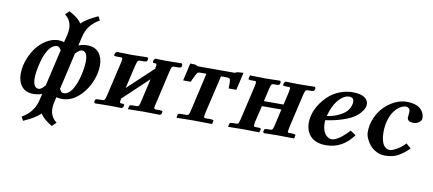

<svg xmlns="http://www.w3.org/2000/svg" viewBox="-79 -992 3457 1533"><g transform="rotate(10 1650.0 -225.0)"><path d="M241.2 -35.2Q263.2 -35.2 295.9 -77.1L293 -75.2L359.9 -365.2L363.8 -362.8Q346.7 -397 330.1 -397Q307.1 -397 287.4 -382.1Q267.6 -367.2 252.9 -341.1Q238.3 -314.9 228 -286.1Q217.8 -257.3 210 -223.1Q194.8 -155.3 194.8 -116.2Q194.8 -35.2 241.2 -35.2ZM528.8 -397Q507.8 -397 473.1 -357.9L477.1 -359.9L410.2 -68.8L407.2 -70.8Q421.4 -35.2 439.9 -35.2Q462.9 -35.2 482.7 -50Q502.4 -64.9 517.1 -91.1Q531.7 -117.2 542 -146Q552.2 -174.8 560.1 -209Q574.2 -272.5 574.2 -316.9Q574.2 -397 528.8 -397ZM381.8 50.8Q376 75.2 376 99.1Q376 167 429.2 206.1L396 238.8Q322.3 195.3 299.8 154.8Q256.3 197.3 162.1 237.8L146 206.1Q240.7 153.8 264.2 50.8L275.9 0Q243.2 12.2 204.1 12.2Q143.1 12.2 111.1 -27.3Q79.1 -66.9 79.1 -129.9Q79.1 -156.2 85.9 -194.8Q99.6 -252.9 126.5 -301Q153.3 -349.1 186.3 -380.1Q219.2 -411.1 256.3 -428Q293.5 -444.8 330.1 -444.8Q358.9 -444.8 376 -437L392.1 -502Q397.9 -527.3 397.9 -550.8Q397.9 -618.2 345.2 -657.2L376 -688Q455.6 -646 477.1 -606Q517.6 -646.5 610.8 -689L627.9 -657.2Q531.2 -604 509.8 -502L493.2 -431.2Q526.4 -444.8 564.9 -444.8Q627 -444.8 658.9 -405.5Q690.9 -366.2 690.9 -303.2Q690.9 -272.5 683.1 -235.8Q658.2 -131.3 589.6 -59.6Q521 12.2 439 12.2Q411.1 12.2 392.1 5.9Z M925.8 -431.2 1052.7 -434.1 1061 -423.8 1057.1 -407.2Q1055.7 -397 1026.9 -397H997.1Q985.4 -397 980.2 -388.2Q975.1 -379.4 967.8 -350.1L923.8 -162.1L1134.8 -359.9L1128.9 -357.9Q1133.8 -376.5 1133.8 -386.2Q1133.8 -397 1127 -397Q1099.1 -397 1102.1 -405.8L1106 -423.8L1117.2 -434.1Q1174.8 -432.1 1203.1 -432.1L1331.1 -434.1L1337.9 -423.8L1335 -407.2Q1332 -397 1303.7 -397H1273.9Q1261.7 -397 1256.8 -388.7Q1252 -380.4 1245.1 -350.1L1183.1 -80.1Q1176.8 -59.6 1176.8 -48.8Q1176.8 -42 1179.9 -39.1Q1183.1 -36.1 1190.9 -35.2H1220.7Q1249 -35.2 1246.1 -25.9L1242.2 -7.8L1231 1Q1147.9 -1 1104 -1L970.7 1L977.1 -25.9Q979.5 -35.2 1005.9 -35.2H1036.1Q1048.8 -35.6 1054.2 -44.9Q1059.6 -54.2 1064.9 -80.1L1107.9 -266.1L897.9 -67.9L902.8 -69.8V-67.9Q898.9 -50.3 898.9 -45.9Q898.9 -35.2 910.2 -35.2Q924.3 -35.2 930.4 -33Q936.5 -30.8 936 -25.9L932.1 -7.8L919.9 1Q856.9 -1 826.2 -1L703.1 1L695.8 -7.8L699.7 -25.9Q701.7 -35.2 730 -35.2H758.8Q772 -35.6 777.1 -44.2Q782.2 -52.7 788.1 -78.1L851.1 -349.1Q856.9 -373 856.9 -383.8Q856.9 -392.1 854 -394.5Q851.1 -397 842.8 -397H814Q786.6 -397 788.1 -405.8L793 -423.8L805.2 -434.1Z M1585.4 -77.1Q1580.6 -51.8 1580.6 -46.9Q1580.6 -40.5 1583.7 -38.3Q1586.9 -36.1 1594.7 -35.2H1634.8Q1647.9 -35.2 1654.3 -32.2Q1660.6 -29.3 1659.7 -24.9L1653.8 1L1504.9 -1Q1426.8 1 1364.7 1L1370.6 -25.9Q1372.1 -35.2 1400.9 -35.2H1440.4Q1452.6 -35.6 1457.5 -43.2Q1462.4 -50.8 1468.8 -77.1L1539.6 -386.2H1486.8Q1472.2 -386.2 1465.8 -378.9Q1459.5 -371.6 1444.8 -339.8Q1434.1 -320.8 1427.7 -301.8H1365.7L1398.4 -444.8Q1439.9 -444.8 1449.7 -439Q1455.6 -433.1 1462.9 -433.1H1759.8Q1762.2 -433.1 1763.4 -433.6Q1764.6 -434.1 1765.1 -434.6Q1765.6 -435.1 1767.1 -436Q1768.6 -437 1770.5 -438Q1790 -444.8 1829.6 -444.8L1796.9 -301.8H1733.9Q1734.9 -312 1734.9 -330.1V-346.2Q1734.9 -370.6 1729.7 -378.4Q1724.6 -386.2 1705.6 -386.2H1657.7Z M1936.5 -355Q1941.4 -378.4 1941.4 -384.8Q1941.4 -392.1 1938.2 -394.5Q1935.1 -397 1927.2 -397H1902.3Q1874.5 -397 1877.4 -405.8L1882.3 -428.2L1884.3 -434.1L2008.3 -431.2Q2026.4 -431.6 2069.1 -432.6Q2111.8 -433.6 2129.4 -434.1L2135.3 -423.8L2132.3 -407.2Q2129.4 -397 2102.5 -397H2081.5Q2069.8 -397 2064.9 -389.6Q2060.1 -382.3 2053.2 -355L2029.3 -251H2188.5L2212.4 -354Q2217.3 -377.4 2217.3 -384.8Q2217.3 -392.1 2214.4 -394.5Q2211.4 -397 2204.1 -397H2183.1Q2155.3 -397 2158.2 -405.8L2162.1 -423.8L2173.3 -434.1L2284.2 -432.1Q2336.9 -432.1 2410.2 -434.1L2417.5 -423.8L2412.1 -407.2Q2410.6 -397 2383.3 -397H2358.4Q2346.2 -397 2341.1 -389.4Q2335.9 -381.8 2329.1 -354L2265.1 -77.1Q2260.3 -51.8 2260.3 -46.9Q2260.3 -40 2263.4 -37.6Q2266.6 -35.2 2274.4 -35.2H2300.3Q2309.1 -35.2 2314.9 -33.7Q2320.8 -32.2 2323 -30Q2325.2 -27.8 2324.2 -24.9L2320.3 -4.9L2317.4 1L2183.1 -1Q2167.5 -0.5 2128.4 0Q2089.4 0.5 2073.2 1L2066.4 -7.8L2070.3 -25.9Q2071.8 -35.2 2099.1 -35.2H2120.1Q2131.8 -35.2 2137 -42.7Q2142.1 -50.3 2148.4 -77.1L2178.2 -209H2020.5L1989.3 -78.1Q1985.4 -59.1 1985.4 -47.9Q1985.4 -40.5 1988 -38.3Q1990.7 -36.1 1998.5 -35.2H2018.1Q2032.2 -35.2 2038.6 -33Q2044.9 -30.8 2043.5 -25.9L2038.1 -4.9L2036.1 1L1908.2 -1Q1891.6 -1 1845.9 0Q1800.3 1 1783.2 1L1784.2 -4.9L1789.1 -25.9Q1791 -35.2 1818.4 -35.2H1843.3Q1855.5 -35.6 1860.4 -43.2Q1865.2 -50.8 1872.1 -78.1Z M2732.4 -370.1Q2732.4 -404.8 2693.4 -404.8Q2680.7 -404.8 2666 -399.2Q2651.4 -393.6 2634 -379.9Q2616.7 -366.2 2600.6 -345.7Q2584.5 -325.2 2569.3 -292.7Q2554.2 -260.3 2544.4 -220.2Q2568.8 -224.1 2592.5 -231Q2616.2 -237.8 2642.3 -250.2Q2668.5 -262.7 2687.7 -278.6Q2707 -294.4 2719.7 -318.4Q2732.4 -342.3 2732.4 -370.1ZM2843.3 -369.1Q2843.3 -355.5 2837.9 -339.4Q2832.5 -323.2 2813.2 -299.8Q2793.9 -276.4 2762.7 -256.1Q2731.4 -235.8 2673.1 -216.3Q2614.7 -196.8 2538.1 -186Q2537.1 -178.2 2537.1 -167Q2537.1 -106.9 2560.5 -75.9Q2584 -44.9 2614.3 -44.9Q2665 -44.9 2753.4 -139.2L2797.4 -109.9Q2710.9 9.8 2578.1 9.8Q2495.1 9.8 2453.6 -33Q2412.1 -75.7 2412.1 -145Q2412.1 -183.1 2425.8 -224.4Q2439.5 -265.6 2466.6 -304.7Q2493.7 -343.8 2529.8 -375Q2565.9 -406.2 2614.7 -425Q2663.6 -443.8 2716.3 -443.8Q2782.7 -443.8 2813 -421.9Q2843.3 -399.9 2843.3 -369.1Z M3054.7 9.8Q3019 9.8 2987.1 -6.3Q2955.1 -22.5 2934.1 -47.1Q2913.1 -71.8 2900.9 -99.6Q2888.7 -127.4 2888.7 -151.9Q2888.7 -211.9 2912.6 -267.1Q2936.5 -322.3 2974.4 -360.4Q3012.2 -398.4 3059.6 -421.1Q3106.9 -443.8 3153.8 -443.8Q3193.4 -443.8 3222.7 -434.3Q3252 -424.8 3268.3 -408.9Q3284.7 -393.1 3292.2 -375Q3299.8 -356.9 3299.8 -336.9Q3299.8 -319.8 3286.9 -307.9Q3273.9 -295.9 3260.7 -291.5Q3247.6 -287.1 3237.8 -287.1Q3184.1 -287.1 3184.1 -323.2Q3184.1 -331.1 3186 -342.3Q3188 -353.5 3188 -370.1Q3188 -388.7 3177.2 -396.7Q3166.5 -404.8 3156.7 -404.8Q3131.8 -404.8 3106.4 -388.7Q3081.1 -372.6 3060.1 -343.8Q3039.1 -314.9 3025.9 -270Q3012.7 -225.1 3012.7 -172.9Q3012.7 -140.1 3018.1 -115.5Q3023.4 -90.8 3031 -77.1Q3038.6 -63.5 3049.1 -54.9Q3059.6 -46.4 3068.4 -43.7Q3077.1 -41 3085.9 -41Q3105.5 -41 3143.3 -62.5Q3181.2 -84 3209 -116.2L3249 -82Q3205.6 -38.1 3161.6 -14.2Q3117.7 9.8 3054.7 9.8Z"/></g></svg>

Font: Linux Libertine
Style: Bold Italic
Weight: 700
Italic angle: -11.5°
Designer: Philipp H. Poll
Foundry: Philipp H. Poll
Version: Version 4.0.5